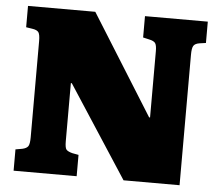

<svg xmlns="http://www.w3.org/2000/svg" viewBox="-51 -760 935 816"><g transform="rotate(5 417.0 -351.5)"><path d="M36 0V-91L65 -96Q83 -100 89.5 -109.5Q96 -119 96 -148V-558Q96 -586 89.5 -595.5Q83 -605 62 -608L36 -612V-703H323L590 -276H594V-559Q594 -584 587.5 -593Q581 -602 561 -606L535 -612V-703H803V-612L775 -608Q757 -605 750.5 -595Q744 -585 744 -556V0H505L250 -392H246V-144Q246 -116 252.5 -108.5Q259 -101 278 -96L305 -91V0Z"/></g></svg>

Font: Literata 18pt Black
Style: Regular
Weight: 900
Designer: Latin by Veronika Burian and Jose Scaglione. Greek by Irene Vlachou. Cyrillic by Vera Evstafieva.
Foundry: TypeTogether
Version: Version 3.103;gftools[0.9.29]